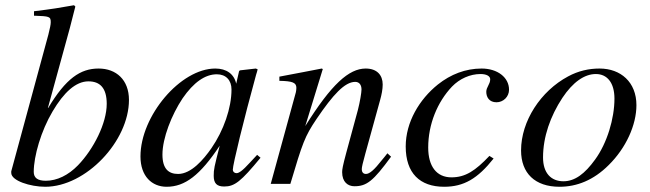

<svg xmlns="http://www.w3.org/2000/svg" viewBox="-20 -703 2485 734"><path d="M163 -290 247 -596C253 -619 260 -648 268 -678L263 -683C213 -674 177 -668 110 -660V-643C169 -641 174 -640 174 -618C174 -609 171 -595 165 -571L23 -48V-42C23 -12 96 11 153 11C308 11 473 -163 473 -321C473 -398 424 -441 357 -441C287 -441 232 -403 164 -290ZM388 -306C388 -232 338 -133 278 -71C241 -33 198 -12 155 -12C124 -12 109 -23 109 -46C109 -106 137 -203 181 -277C224 -350 270 -392 318 -392C362 -392 388 -367 388 -306Z M963 -111 936 -82C906 -49 893 -41 884 -41C876 -41 870 -47 870 -54C870 -74 912 -246 959 -417C962 -427 963 -429 965 -438L958 -441L897 -434L894 -431L883 -383C875 -420 846 -441 803 -441C670 -441 517 -260 517 -105C517 -29 561 11 617 11C687 11 745 -33 820 -146C799 -64 797 -56 797 -31C797 -2 809 10 837 10C877 10 901 -9 976 -100ZM865 -361C865 -290 835 -204 788 -136C758 -93 711 -38 661 -38C625 -38 601 -57 601 -112C601 -175 636 -264 678 -327C720 -388 764 -419 809 -419C844 -419 865 -396 865 -361Z M1461 -117C1454 -108 1447 -99 1440 -91C1411 -54 1393 -38 1379 -38C1367 -38 1363 -47 1363 -56C1363 -64 1367 -81 1377 -117L1433 -320C1439 -341 1443 -362 1443 -380C1443 -416 1421 -441 1378 -441C1314 -441 1247 -381 1147 -221L1214 -439L1210 -441C1157 -430 1129 -426 1048 -410V-394C1099 -393 1113 -387 1113 -367C1113 -361 1112 -355 1111 -350L1015 0H1090C1137 -158 1145 -181 1190 -248C1253 -341 1298 -390 1338 -390C1353 -390 1362 -379 1362 -361C1362 -349 1356 -313 1348 -282L1304 -120C1290 -68 1288 -55 1288 -45C1288 -7 1310 9 1335 9C1382 9 1407 -11 1475 -104Z M1851 -107C1797 -50 1759 -25 1706 -25C1649 -25 1617 -67 1617 -139C1617 -228 1652 -313 1708 -372C1737 -402 1777 -420 1817 -420C1840 -420 1854 -412 1854 -400C1854 -381 1839 -370 1839 -352C1839 -332 1850 -312 1878 -312C1904 -312 1926 -333 1926 -360C1926 -407 1882 -441 1821 -441C1760 -441 1703 -419 1654 -380C1583 -323 1531 -236 1531 -143C1531 -41 1585 11 1678 11C1753 11 1806 -20 1867 -97Z M2413 -301C2413 -389 2353 -441 2272 -441C2231 -441 2191 -432 2152 -411C2047 -355 1972 -240 1972 -128C1972 -41 2025 11 2119 11C2185 11 2249 -14 2307 -72C2373 -137 2413 -225 2413 -301ZM2329 -326C2329 -250 2301 -156 2255 -93C2216 -39 2178 -10 2134 -10C2087 -10 2056 -41 2056 -101C2056 -180 2084 -259 2130 -329C2170 -389 2214 -420 2258 -420C2301 -420 2329 -387 2329 -326Z"/></svg>

Font: XITS
Style: Italic
Weight: 400
Italic angle: -16.33°
Designer: MicroPress Inc., with final additions and corrections provided by Coen Hoffman, Elsevier (retired)
Version: Version 1.107